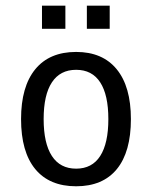

<svg xmlns="http://www.w3.org/2000/svg" viewBox="-20 -649 540 681"><path d="M250 -401.4Q193.4 -401.4 164.1 -356.9Q134.8 -312.5 134.8 -226.6Q134.8 -140.6 164.1 -95.7Q193.4 -50.8 250 -50.8Q306.6 -50.8 335.4 -95.7Q364.3 -140.6 364.3 -226.6Q364.3 -312.5 335.4 -356.9Q306.6 -401.4 250 -401.4ZM250 -464.8Q343.8 -464.8 394 -403.3Q444.3 -341.8 444.3 -226.6Q444.3 -110.4 394.5 -49.3Q344.7 11.7 250 11.7Q155.3 11.7 105 -49.3Q54.7 -110.4 54.7 -226.6Q54.7 -341.8 105 -403.3Q155.3 -464.8 250 -464.8ZM128.9 -628.9H211.9V-546.9H128.9ZM288.1 -628.9H369.1V-546.9H288.1Z"/></svg>

Font: BabelStone Xiangqi
Style: Regular
Weight: 400
Designer: Andrew West
Foundry: BabelStone
Version: Version 11.000 June 09, 2018